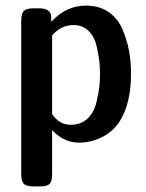

<svg xmlns="http://www.w3.org/2000/svg" viewBox="-20 -502 523 689"><path d="M56.2 122.1V-426.8Q56.2 -453.6 65.7 -462.9Q75.2 -472.2 101.1 -472.2H120.1Q141.1 -472.2 151.1 -465.1Q161.1 -458 162.6 -450Q164.1 -441.9 164.1 -423.8Q217.3 -481.9 288.1 -481.9Q335.9 -481.9 369.4 -459Q402.8 -436 419.4 -397Q436 -357.9 443.1 -319.3Q450.2 -280.8 450.2 -237.8Q450.2 -130.9 409.2 -65.9Q385.3 -29.8 346.2 -10Q307.1 9.8 263.2 9.8Q209 9.8 167 -35.2V123Q167 148.9 158 158Q148.9 167 123 167H101.1Q74.2 167 65.2 157.5Q56.2 147.9 56.2 122.1ZM167 -92.8Q192.9 -53.7 234.9 -54.2Q271 -54.2 294.4 -76.7Q317.9 -99.1 326.4 -136.5Q335 -173.8 336.9 -193.8Q338.9 -213.9 338.9 -235.8Q338.9 -257.8 336.9 -277.8Q335 -297.9 327.4 -333.5Q319.8 -369.1 298.3 -390.6Q276.9 -412.1 244.1 -412.1Q199.2 -412.1 167 -375Z"/></svg>

Font: CMU Sans Serif Demi Condensed
Style: DemiCondensed
Weight: 600
Width: 3
Version: Version 0.7.0